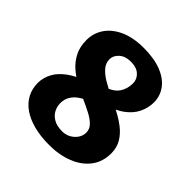

<svg xmlns="http://www.w3.org/2000/svg" viewBox="-198 -914 1080 1080"><g transform="rotate(45 342.5 -373.5)"><path d="M350 8Q281.5 8 227.2 -6.2Q173 -20.5 135.2 -47Q97.5 -73.5 77.8 -110.8Q58 -148 58 -194Q58 -234.5 78.5 -273.8Q99 -313 145.5 -346Q164.5 -359.5 188 -371Q170 -383.5 153.5 -398Q121 -426.5 101 -465.8Q81 -505 81 -559Q81 -613 111 -657.5Q141 -702 199 -728.5Q257 -755 341 -755Q425 -755 482.2 -732Q539.5 -709 568.8 -669Q598 -629 598 -578Q598 -534.5 578.2 -493.8Q558.5 -453 515 -421.5Q497 -408.5 474.5 -398Q477 -396.5 479.5 -395Q520.5 -374 554.8 -347.8Q589 -321.5 609.8 -287.2Q630.5 -253 631 -208Q631.5 -139.5 595 -91.2Q558.5 -43 494.8 -17.5Q431 8 350 8ZM278.5 -296.5Q255 -279.5 241.5 -256.5Q228 -233.5 228 -202Q228 -177.5 240 -153.5Q252 -129.5 278.5 -113.8Q305 -98 348 -98Q375.5 -98 398.5 -110.8Q421.5 -123.5 435.2 -144.2Q449 -165 449 -189Q449 -217 429 -237.5Q409 -258 376.2 -275.2Q343.5 -292.5 304 -310Q302.5 -310.5 301 -311Q289 -304 278.5 -296.5ZM416.5 -493.5Q439 -527 439 -571Q439 -603.5 414.5 -626.2Q390 -649 344 -649Q300 -649 274.5 -625.8Q249 -602.5 249 -574Q249 -543 269.5 -519Q290 -495 324 -474.5Q342.5 -463.5 363.5 -452.5Q399 -468 416.5 -493.5Z"/></g></svg>

Font: Koeln Type Sans ExtraBold
Style: Regular
Weight: 800
Designer: Eben Sorkin
Foundry: Eben Sorkin
Version: Version 2.001